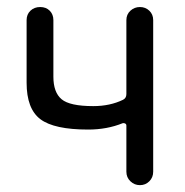

<svg xmlns="http://www.w3.org/2000/svg" viewBox="-20 -540 540 560"><path d="M237.3 -162.1Q137.7 -162.1 97.7 -192.4Q57.6 -222.7 57.6 -298.8V-481.4Q57.6 -498 68.8 -508.8Q80.1 -519.5 97.2 -519.5Q114.3 -519.5 125 -508.8Q135.7 -498 135.7 -481.4V-316.4Q135.7 -270.5 159.7 -250.5Q183.6 -230.5 252 -230.5Q300.8 -230.5 338.9 -249Q348.6 -253.9 348.6 -265.6V-481.4Q348.6 -498 360.4 -508.8Q372.1 -519.5 388.2 -519.5Q404.3 -519.5 415.5 -508.8Q426.8 -498 426.8 -481.4V-39.1Q426.8 -22.5 415.5 -11.2Q404.3 0 388.2 0Q372.1 0 360.4 -11.2Q348.6 -22.5 348.6 -39.1V-173.8Q348.6 -177.7 345.2 -179.7Q341.8 -181.6 337.9 -180.7Q292 -162.1 237.3 -162.1Z"/></svg>

Font: Rounded-X Mgen+ 1m regular
Style: Regular
Weight: 400
Designer: [Source Han Sans]
Ryoko NISHIZUKA  (kana & ideographs); Paul D. Hunt (Latin, Greek & Cyrillic); Wenlong ZHANG  (bopomofo
Version: Version 1.059.20150602